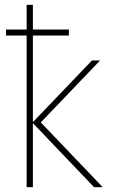

<svg xmlns="http://www.w3.org/2000/svg" viewBox="-20 -780 494 800"><path d="M117 -760V-657H267V-632H117V-271L363 -528H397L150 -270L408 0H372L117 -267V0H91V-632H5V-657H91V-760Z"/></svg>

Font: Noto Sans UI Thin
Style: Regular
Weight: 250
Designer: Monotype Design Team
Foundry: Monotype Imaging Inc.
Version: Version 1.901